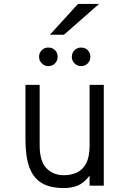

<svg xmlns="http://www.w3.org/2000/svg" viewBox="-20 -941 656 973"><path d="M303 12Q234.5 12 191.8 -13.2Q149 -38.5 129 -92.8Q109 -147 109 -234V-511H181V-206Q181 -123 215.8 -88Q250.5 -53 303 -53Q340 -53 369.8 -66.8Q399.5 -80.5 416.8 -113.5Q434 -146.5 434 -204V-511H506V0H434V-51Q406.5 -14.5 375.5 -1.2Q344.5 12 303 12ZM225 -606Q205.5 -606 191.8 -619.8Q178 -633.5 178 -653Q178 -673.5 191.8 -686.8Q205.5 -700 225 -700Q245.5 -700 258.8 -686.8Q272 -673.5 272 -653Q272 -633.5 258.8 -619.8Q245.5 -606 225 -606ZM391 -606Q371.5 -606 357.8 -619.8Q344 -633.5 344 -653Q344 -673.5 357.8 -686.8Q371.5 -700 391 -700Q411.5 -700 424.8 -686.8Q438 -673.5 438 -653Q438 -633.5 424.8 -619.8Q411.5 -606 391 -606ZM233 -765 375 -921H482L304 -765Z"/></svg>

Font: Overpass Mono Light
Style: Regular
Weight: 300
Monospace: yes
Designer: Delve Withrington, Dave Bailey
Foundry: Delve Fonts LLC
Version: Version 4.000